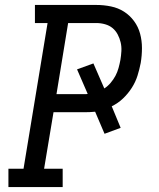

<svg xmlns="http://www.w3.org/2000/svg" viewBox="-20 -755 640 775"><path d="M233 0H14V-74H75L172 -662H121V-735H369Q399 -735 428 -729Q457 -723 480.5 -708Q504 -693 521 -670Q538 -647 545.5 -619Q553 -591 553 -561Q553 -531 548 -501Q543 -475 535 -449.5Q527 -424 512 -400.5Q497 -377 476.5 -357.5Q456 -338 431 -326L467 -239L402 -215L364 -304Q353 -303 342.5 -302.5Q332 -302 321 -302H196L158 -74H233ZM208 -375H321Q324 -375 327.5 -375Q331 -375 334 -376L291 -475L357 -499L401 -398Q415 -407 426.5 -420.5Q438 -434 446 -449Q454 -464 458.5 -480.5Q463 -497 466 -513Q469 -531 470 -549Q471 -567 467 -584Q463 -601 455 -616Q447 -631 434.5 -641.5Q422 -652 404.5 -657Q387 -662 369 -662H255Z"/></svg>

Font: Iosevka HT Extended
Style: Italic
Weight: 400
Width: 7
Italic angle: -9°
Monospace: yes
Designer: Belleve Invis
Foundry: Belleve Invis
Version: Version 32.3.0; ttfautohint (v1.8.4)